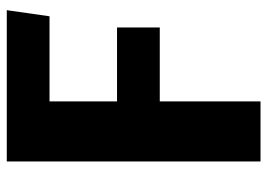

<svg xmlns="http://www.w3.org/2000/svg" viewBox="-131 -657 788 566"><g transform="rotate(-90 263.0 -374.0)"><path d="M70 0H247V-297H465V-423H247V-622H498L516 -748H70Z"/></g></svg>

Font: Glow Sans SC Normal ExtraBold
Style: Regular
Weight: 800
Designer: Ryoko NISHIZUKA (kana, bopomofo & ideographs); Paul D. Hunt (Latin, Greek & Cyrillic); Sandoll Communications, Soo-young
Version: Version 0.93